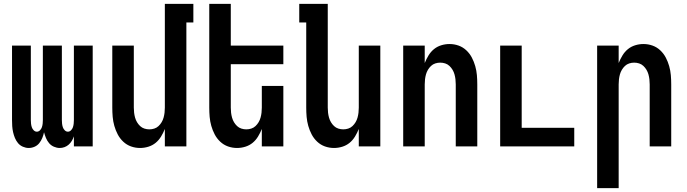

<svg xmlns="http://www.w3.org/2000/svg" viewBox="-20 -755 3540 990"><path d="M128 8Q113 8 98 1.5Q83 -5 73 -17Q63 -29 57 -43.5Q51 -58 47.5 -73.5Q44 -89 43 -104.5Q42 -120 42 -136V-520H139V-136Q139 -127 140 -117.5Q141 -108 144 -99Q147 -90 154 -83Q161 -76 170 -76Q179 -76 186 -83Q193 -90 196 -99Q199 -108 200 -117.5Q201 -127 201 -136V-520H299V-136Q299 -127 300 -117.5Q301 -108 304 -99Q307 -90 314 -83Q321 -76 330 -76Q339 -76 346 -83Q353 -90 356 -99Q359 -108 360 -117.5Q361 -127 361 -136V-520H458V0H361V-52Q357 -40 350.5 -29Q344 -18 334.5 -9.5Q325 -1 313 3.5Q301 8 288 8Q273 8 258 1.5Q243 -5 233 -17Q223 -29 217 -43.5Q211 -58 207 -73Q204 -58 198 -43.5Q192 -29 182.5 -17Q173 -5 158.5 1.5Q144 8 128 8Z M702 8Q678 8 655.5 0Q633 -8 615.5 -24.5Q598 -41 587 -62Q576 -83 569.5 -106Q563 -129 561 -152.5Q559 -176 559 -200V-520H670V-200Q670 -187 671.5 -174Q673 -161 676.5 -148.5Q680 -136 686.5 -125Q693 -114 702.5 -105Q712 -96 724.5 -92Q737 -88 750 -88Q763 -88 775.5 -92Q788 -96 797.5 -105Q807 -114 813.5 -125Q820 -136 823.5 -148.5Q827 -161 828.5 -174Q830 -187 830 -200V-735H977V-639H941V0H830V-90Q822 -70 810.5 -51Q799 -32 782.5 -18.5Q766 -5 745 1.5Q724 8 702 8Z M1202 8Q1178 8 1155.5 0Q1133 -8 1115.5 -24.5Q1098 -41 1087 -62Q1076 -83 1069.5 -106Q1063 -129 1061 -152.5Q1059 -176 1059 -200V-735H1170V-520H1441V-424H1170V-200Q1170 -187 1171.5 -174Q1173 -161 1176.5 -148.5Q1180 -136 1186.5 -125Q1193 -114 1202.5 -105Q1212 -96 1224.5 -92Q1237 -88 1250 -88Q1263 -88 1275.5 -92Q1288 -96 1297.5 -105Q1307 -114 1313.5 -125Q1320 -136 1323.5 -148.5Q1327 -161 1328.5 -174Q1330 -187 1330 -200V-312H1441V0H1330V-90Q1322 -70 1310.5 -51Q1299 -32 1282.5 -18.5Q1266 -5 1245 1.5Q1224 8 1202 8Z M1702 8Q1678 8 1655.5 0Q1633 -8 1615.5 -24.5Q1598 -41 1587 -62Q1576 -83 1569.5 -106Q1563 -129 1561 -152.5Q1559 -176 1559 -200V-639H1523V-735H1670V-200Q1670 -187 1671.5 -174Q1673 -161 1676.5 -148.5Q1680 -136 1686.5 -125Q1693 -114 1702.5 -105Q1712 -96 1724.5 -92Q1737 -88 1750 -88Q1763 -88 1775.5 -92Q1788 -96 1797.5 -105Q1807 -114 1813.5 -125Q1820 -136 1823.5 -148.5Q1827 -161 1828.5 -174Q1830 -187 1830 -200V-520H1941V0H1830V-90Q1822 -70 1810.5 -51Q1799 -32 1782.5 -18.5Q1766 -5 1745 1.5Q1724 8 1702 8Z M2059 0V-520H2170V-430Q2178 -450 2189.5 -469Q2201 -488 2217.5 -501.5Q2234 -515 2255 -521.5Q2276 -528 2298 -528Q2322 -528 2344.5 -520Q2367 -512 2384.5 -495.5Q2402 -479 2413 -458Q2424 -437 2430.5 -414Q2437 -391 2439 -367.5Q2441 -344 2441 -320V0H2330V-320Q2330 -333 2328.5 -346Q2327 -359 2323.5 -371.5Q2320 -384 2313.5 -395Q2307 -406 2297.5 -415Q2288 -424 2275.5 -428Q2263 -432 2250 -432Q2237 -432 2224.5 -428Q2212 -424 2202.5 -415Q2193 -406 2186.5 -395Q2180 -384 2176.5 -371.5Q2173 -359 2171.5 -346Q2170 -333 2170 -320V0Z M2559 0V-520H2670V-96H2941V0Z M3059 215V-520H3170V-430Q3178 -450 3189.5 -469Q3201 -488 3217.5 -501.5Q3234 -515 3255 -521.5Q3276 -528 3298 -528Q3322 -528 3344.5 -520Q3367 -512 3384.5 -495.5Q3402 -479 3413 -458Q3424 -437 3430.5 -414Q3437 -391 3439 -367.5Q3441 -344 3441 -320V0H3330V-320Q3330 -333 3328.5 -346Q3327 -359 3323.5 -371.5Q3320 -384 3313.5 -395Q3307 -406 3297.5 -415Q3288 -424 3275.5 -428Q3263 -432 3250 -432Q3237 -432 3224.5 -428Q3212 -424 3202.5 -415Q3193 -406 3186.5 -395Q3180 -384 3176.5 -371.5Q3173 -359 3171.5 -346Q3170 -333 3170 -320V215Z"/></svg>

Font: Moesevka
Style: Bold
Weight: 700
Monospace: yes
Designer: Belleve Invis
Foundry: Belleve Invis
Version: Version 32.5.0; ttfautohint (v1.8.4)